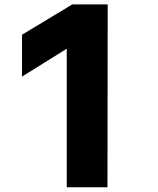

<svg xmlns="http://www.w3.org/2000/svg" viewBox="-20 -792 698 847"><path d="M77.1 -454.1V-638.7L298.8 -772.5H455.1L454.1 34.2H274.4V-577.1Z"/></svg>

Font: GenEi M Gothic v2 Heavy
Style: Regular
Weight: 800
Version: Version 2.0